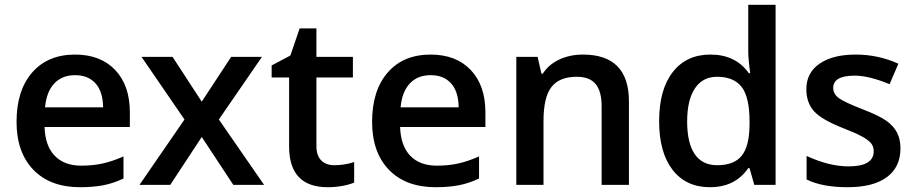

<svg xmlns="http://www.w3.org/2000/svg" viewBox="-20 -780 3861 810"><path d="M317.9 9.8Q191.9 9.8 120.8 -63.7Q49.8 -137.2 49.8 -266.1Q49.8 -398.4 115.7 -474.1Q181.6 -549.8 296.9 -549.8Q403.8 -549.8 465.8 -484.9Q527.8 -419.9 527.8 -306.2V-244.1H168Q170.4 -165.5 210.4 -123.3Q250.5 -81.1 323.2 -81.1Q371.1 -81.1 412.4 -90.1Q453.6 -99.1 501 -120.1V-26.9Q459 -6.8 416 1.5Q373 9.8 317.9 9.8ZM296.9 -462.9Q242.2 -462.9 209.2 -428.2Q176.3 -393.6 169.9 -327.1H415Q414.1 -394 382.8 -428.5Q351.6 -462.9 296.9 -462.9Z M758.3 -275.9 577.1 -540H708L831.1 -351.1L955.1 -540H1085L903.3 -275.9L1094.2 0H964.4L831.1 -202.1L698.2 0H568.4Z M1390.1 -83Q1432.1 -83 1474.1 -96.2V-9.8Q1455.1 -1.5 1425 4.2Q1395 9.8 1362.8 9.8Q1199.7 9.8 1199.7 -162.1V-453.1H1126V-503.9L1205.1 -545.9L1244.1 -660.2H1314.9V-540H1468.8V-453.1H1314.9V-164.1Q1314.9 -122.6 1335.7 -102.8Q1356.4 -83 1390.1 -83Z M1817.9 9.8Q1691.9 9.8 1620.8 -63.7Q1549.8 -137.2 1549.8 -266.1Q1549.8 -398.4 1615.7 -474.1Q1681.6 -549.8 1796.9 -549.8Q1903.8 -549.8 1965.8 -484.9Q2027.8 -419.9 2027.8 -306.2V-244.1H1668Q1670.4 -165.5 1710.4 -123.3Q1750.5 -81.1 1823.2 -81.1Q1871.1 -81.1 1912.4 -90.1Q1953.6 -99.1 2001 -120.1V-26.9Q1959 -6.8 1916 1.5Q1873 9.8 1817.9 9.8ZM1796.9 -462.9Q1742.2 -462.9 1709.2 -428.2Q1676.3 -393.6 1669.9 -327.1H1915Q1914.1 -394 1882.8 -428.5Q1851.6 -462.9 1796.9 -462.9Z M2633.3 0H2518.1V-332Q2518.1 -394.5 2492.9 -425.3Q2467.8 -456.1 2413.1 -456.1Q2340.3 -456.1 2306.6 -413.1Q2272.9 -370.1 2272.9 -269V0H2158.2V-540H2248L2264.2 -469.2H2270Q2294.4 -507.8 2339.4 -528.8Q2384.3 -549.8 2439 -549.8Q2633.3 -549.8 2633.3 -352.1Z M2975.1 9.8Q2874 9.8 2817.4 -63.5Q2760.7 -136.7 2760.7 -269Q2760.7 -401.9 2818.1 -475.8Q2875.5 -549.8 2977.1 -549.8Q3083.5 -549.8 3139.2 -471.2H3145Q3136.7 -529.3 3136.7 -563V-759.8H3252V0H3162.1L3142.1 -70.8H3136.7Q3081.5 9.8 2975.1 9.8ZM3005.9 -83Q3076.7 -83 3108.9 -122.8Q3141.1 -162.6 3142.1 -252V-268.1Q3142.1 -370.1 3108.9 -413.1Q3075.7 -456.1 3004.9 -456.1Q2944.3 -456.1 2911.6 -407Q2878.9 -357.9 2878.9 -267.1Q2878.9 -177.2 2910.6 -130.1Q2942.4 -83 3005.9 -83Z M3778.8 -153.8Q3778.8 -74.7 3721.2 -32.5Q3663.6 9.8 3556.2 9.8Q3448.2 9.8 3382.8 -22.9V-122.1Q3478 -78.1 3560.1 -78.1Q3666 -78.1 3666 -142.1Q3666 -162.6 3654.3 -176.3Q3642.6 -189.9 3615.7 -204.6Q3588.9 -219.2 3541 -237.8Q3447.8 -273.9 3414.8 -310.1Q3381.8 -346.2 3381.8 -403.8Q3381.8 -473.1 3437.7 -511.5Q3493.7 -549.8 3589.8 -549.8Q3685.1 -549.8 3770 -511.2L3732.9 -424.8Q3645.5 -460.9 3585.9 -460.9Q3495.1 -460.9 3495.1 -409.2Q3495.1 -383.8 3518.8 -366.2Q3542.5 -348.6 3622.1 -317.9Q3689 -292 3719.2 -270.5Q3749.5 -249 3764.2 -220.9Q3778.8 -192.9 3778.8 -153.8Z"/></svg>

Font: f2_4961           
Style: Regular
Weight: 600
Foundry: Ascender Corporation
Version: Version 1.10